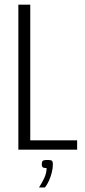

<svg xmlns="http://www.w3.org/2000/svg" viewBox="-20 -640 364 821"><path d="M58.5 -620H109.4V-40H309.8V0H58.5ZM147 161.5Q160.8 139.8 170 119.7Q179.2 99.5 179.2 78.5Q164.5 78.5 161.6 74.2Q158.6 69.9 158.6 63.4Q158.6 53.5 161.7 48.8Q164.7 44.1 183.5 44.1Q200 44.1 203 48.4Q206.1 52.7 206.1 62.6Q206.1 78.8 201.4 97.7Q196.8 116.6 189.1 133.3Q181.5 150 172.2 161.5Z"/></svg>

Font: Smooch Sans Thin
Style: Regular
Weight: 100
Designer: Robert E. Leuschke
Foundry: Robert E. Leuschke
Version: Version 1.010